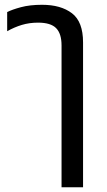

<svg xmlns="http://www.w3.org/2000/svg" viewBox="-20 -578 446 798"><path d="M235.8 200.2V-389.2Q235.8 -438 213.4 -460.9Q190.9 -483.9 138.2 -483.9Q102.1 -483.9 70.6 -474.4Q39.1 -464.8 9.8 -448.2V-527.8Q29.8 -538.1 66.9 -548.1Q104 -558.1 154.8 -558.1Q232.9 -558.1 279.1 -522.9Q325.2 -487.8 325.2 -401.9V200.2Z"/></svg>

Font: Kurinto Seri
Style: Regular
Weight: 400
Designer: Kurinto was developed by Clint Goss from a range of fonts that are compatible with the SIL Open Font License Version 1.1
Foundry: Clinton F. Goss
Version: Version 2.196; July 25, 2020